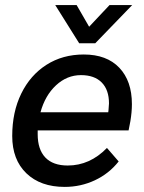

<svg xmlns="http://www.w3.org/2000/svg" viewBox="-20 -724 566 754"><path d="M498 -315Q498 -284 492 -248L485 -212H128V-197Q128 -137 158 -105.5Q188 -74 246 -74Q333 -74 400 -143L446 -90Q408 -42 352.5 -16Q297 10 234 10Q139 10 83.5 -43.5Q28 -97 28 -190Q28 -284 63.5 -356.5Q99 -429 162.5 -469.5Q226 -510 309 -510Q399 -510 448.5 -458Q498 -406 498 -315ZM408 -318Q408 -371 379.5 -400Q351 -429 298 -429Q243 -429 200 -389Q157 -349 139 -283H405L406 -290Q408 -310 408 -318ZM197 -704H281L330 -619L410 -704H499L354 -554H291Z"/></svg>

Font: Sarabun Medium
Style: Italic
Weight: 500
Italic angle: -10°
Designer: Suppakit Chalermlarp | Katatrad Co.,Ltd.
Foundry: Cadson Demak Co.,Ltd.
Version: Version 1.000; ttfautohint (v1.6)